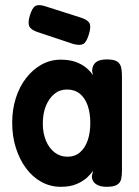

<svg xmlns="http://www.w3.org/2000/svg" viewBox="-20 -712 535 740"><path d="M391 8Q364 8 349 -3Q334 -14 334 -33L339 -55Q332 -43 316.5 -28.5Q301 -14 276 -3Q251 8 214 8Q174 8 139.5 -11Q105 -30 80 -64Q55 -98 41 -142.5Q27 -187 27 -239Q27 -290 41 -334Q55 -378 80.5 -411Q106 -444 140 -463Q174 -482 214 -482Q247 -482 271 -473.5Q295 -465 312 -451Q329 -437 338 -422L335 -439Q336 -461 349.5 -472Q363 -483 392 -483Q420 -483 432 -474.5Q444 -466 447 -451.5Q450 -437 450 -420V-53Q450 -36 447 -22Q444 -8 431.5 0Q419 8 391 8ZM240 -108Q269 -108 288.5 -125Q308 -142 318 -171Q328 -200 328 -238Q328 -276 318 -305Q308 -334 288 -350.5Q268 -367 238 -367Q210 -367 189.5 -350Q169 -333 157 -304Q145 -275 145 -236Q145 -199 157 -170Q169 -141 190.5 -124.5Q212 -108 240 -108ZM264 -542 123 -589Q98 -598 92.5 -611.5Q87 -625 95 -652Q104 -682 116.5 -689Q129 -696 154 -688L295 -643Q321 -634 326 -620Q331 -606 322 -578Q313 -549 301 -542.5Q289 -536 264 -542Z"/></svg>

Font: Fredoka SemiCondensed Medium
Style: Regular
Weight: 500
Width: 4
Designer: Ben Nathan
Foundry: Milena B. Brandão, Ben Nathan
Version: Version 2.001